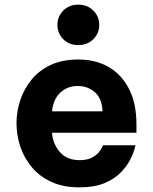

<svg xmlns="http://www.w3.org/2000/svg" viewBox="-20 -796 658 826"><path d="M317 -602Q277 -602 252 -627.5Q227 -653 227 -689Q227 -725 252 -750.5Q277 -776 317 -776Q356 -776 381.5 -750.5Q407 -725 407 -689Q407 -653 381.5 -627.5Q356 -602 317 -602ZM322 10Q252 10 201 -13.5Q150 -37 117 -76.5Q84 -116 67.5 -165Q51 -214 51 -266Q51 -316 67 -364.5Q83 -413 115.5 -453Q148 -493 198 -516.5Q248 -540 317 -540Q391 -540 447 -508Q503 -476 535 -413.5Q567 -351 567 -262V-225H204Q207 -177 237.5 -142Q268 -107 322 -107Q353 -107 372.5 -116.5Q392 -126 403 -138.5Q414 -151 418.5 -161Q423 -171 423 -171H563Q563 -171 558 -152.5Q553 -134 539 -107Q525 -80 498.5 -53Q472 -26 429 -8Q386 10 322 10ZM204 -317H421Q419 -372 388.5 -399Q358 -426 314 -426Q270 -426 239.5 -397.5Q209 -369 204 -317Z"/></svg>

Font: Be Vietnam Pro
Style: Bold
Weight: 700
Designer: Lam Bao, Tony Le, Vietanh Nguyen
Foundry: Yellow Type Foundry
Version: Version 1.002; ttfautohint (v1.8.3)